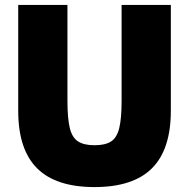

<svg xmlns="http://www.w3.org/2000/svg" viewBox="-20 -750 768 780"><path d="M364 10Q207 10 130.5 -66.5Q54 -143 54 -300V-730H254V-340Q254 -269 263.5 -230Q273 -191 297 -175.5Q321 -160 364 -160Q408 -160 431.5 -175.5Q455 -191 464.5 -230Q474 -269 474 -340V-730H674V-300Q674 -143 597.5 -66.5Q521 10 364 10Z"/></svg>

Font: M PLUS 2 Black
Style: Regular
Weight: 900
Designer: Coji Morishita
Foundry: UNDERFOREST DESIGN
Version: Version 1.001